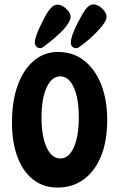

<svg xmlns="http://www.w3.org/2000/svg" viewBox="-20 -842 537 865"><path d="M238 3Q176 3 130 -32.5Q84 -68 59 -134Q34 -200 34 -291Q34 -386 59.5 -457Q85 -528 132 -568Q179 -608 241 -608Q309 -608 358.5 -569.5Q408 -531 435.5 -462Q463 -393 463 -301Q463 -207 435.5 -139Q408 -71 357.5 -34Q307 3 238 3ZM252 -128Q290 -128 312.5 -178Q335 -228 335 -313Q335 -398 312.5 -448Q290 -498 252 -498Q213 -498 190 -448Q167 -398 167 -313Q167 -228 190 -178Q213 -128 252 -128ZM322 -625Q313 -625 306 -631.5Q299 -638 299 -650Q299 -664 306.5 -685.5Q314 -707 327 -733Q339 -756 350 -776Q361 -796 373.5 -809Q386 -822 401 -822Q414 -822 427.5 -813.5Q441 -805 450.5 -792Q460 -779 460 -766Q460 -746 429 -712Q415 -696 398 -680Q381 -664 364.5 -651Q348 -638 337 -630Q333 -627 329.5 -626Q326 -625 322 -625ZM160 -625Q151 -625 144 -632Q137 -639 137 -650Q137 -664 144.5 -685Q152 -706 165 -732Q173 -748 184 -769Q195 -790 209 -805.5Q223 -821 239 -821Q253 -821 266.5 -812Q280 -803 289 -790.5Q298 -778 298 -766Q298 -746 268 -711Q253 -695 235 -679Q217 -663 200.5 -650Q184 -637 173 -629Q170 -627 166.5 -626Q163 -625 160 -625Z"/></svg>

Font: DynaPuff Condensed
Style: Regular
Weight: 400
Width: 3
Designer: Toshi Omagari, Jennifer Daniel
Foundry: Google Fonts
Version: Version 2.000